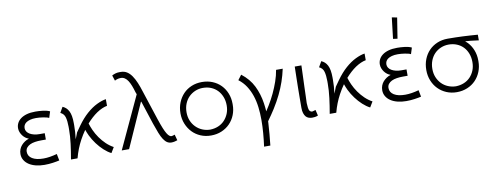

<svg xmlns="http://www.w3.org/2000/svg" viewBox="-77 -1264 4936 1903"><g transform="rotate(-10 2390.5 -313.0)"><path d="M428 -10Q416 -7 399 -4Q382 -1 362 2Q342 5 320.5 6.5Q299 8 277 8Q231 8 191 -2Q151 -12 122 -31Q93 -50 76.5 -77.5Q60 -105 60 -139Q60 -164 68.5 -186Q77 -208 92 -225Q107 -242 126.5 -255Q146 -268 167 -274V-276Q151 -281 135.5 -292.5Q120 -304 108 -320Q96 -336 88.5 -355Q81 -374 81 -395Q81 -422 93 -446Q105 -470 129.5 -488.5Q154 -507 191 -517.5Q228 -528 278 -528Q295 -528 314 -527Q333 -526 352 -523.5Q371 -521 389 -517Q407 -513 423 -505L403 -442Q392 -448 377 -451.5Q362 -455 344 -458Q326 -461 308 -462.5Q290 -464 273 -464Q238 -464 213 -457Q188 -450 173 -439Q158 -428 151.5 -414Q145 -400 145 -384Q145 -365 155.5 -349.5Q166 -334 184 -323.5Q202 -313 226.5 -307Q251 -301 280 -301H333V-237H287Q253 -237 223.5 -232.5Q194 -228 172.5 -217.5Q151 -207 138 -190.5Q125 -174 125 -150Q125 -106 165.5 -81Q206 -56 278 -56Q310 -56 344 -61.5Q378 -67 415 -77Z M950 8Q914 -10 878 -43Q842 -76 811.5 -117Q781 -158 759 -203Q744 -235 734 -264Q705 -223 679 -175Q635 -94 610 1H544Q558 -78 567.5 -153.5Q577 -229 577 -298Q577 -305 577 -312Q577 -317 577 -323Q577 -380 566.5 -418Q556 -456 520 -472L552 -528Q571 -520 586 -506.5Q601 -493 612 -472Q623 -451 628.5 -420.5Q634 -390 634 -348Q634 -337 634 -326Q634 -297 632 -262.5Q630 -228 625 -188Q650 -250 650 -253Q650 -253 650 -253Q650 -253 650 -253Q654 -258 693 -314Q741 -381 792.5 -426.5Q844 -472 895.5 -497Q947 -522 988 -528V-461Q939 -452 883 -415Q829 -378 778 -320Q788 -287 804 -251Q823 -209 850 -170.5Q877 -132 910.5 -100Q944 -68 983 -47ZM650 -253Q650 -252 650 -252Q650 -252 650 -253Z M1556 8Q1531 8 1512 -4Q1493 -16 1475.5 -42.5Q1458 -69 1442 -110Q1426 -151 1406 -209L1330 -442H1326L1129 0H1055L1298 -523L1290 -543Q1279 -582 1267 -612.5Q1255 -643 1241 -664.5Q1227 -686 1209.5 -697.5Q1192 -709 1170 -709Q1150 -709 1134.5 -704Q1119 -699 1109 -693L1091 -748Q1105 -756 1124 -762Q1143 -768 1164 -768Q1170 -768 1176 -768Q1178 -768 1180 -768Q1215 -768 1241.5 -751.5Q1268 -735 1289.5 -704Q1311 -673 1329 -630Q1347 -587 1363 -535L1458 -245Q1478 -185 1493 -148.5Q1508 -112 1521 -91Q1534 -70 1545 -62Q1556 -54 1566 -54Q1573 -55 1581 -57Q1589 -59 1599 -63L1615 -4Q1606 0 1588 4Q1570 8 1556 8Z M1954 8Q1897 8 1849 -12.5Q1801 -33 1766.5 -69Q1732 -105 1712 -154Q1692 -203 1692 -260Q1692 -319 1712 -368.5Q1732 -418 1766.5 -454Q1801 -490 1849 -510Q1897 -530 1954 -530Q2012 -530 2060.5 -510Q2109 -490 2144 -454Q2179 -418 2198 -369.5Q2217 -321 2217 -266Q2217 -263 2217 -260Q2217 -257 2217 -254Q2217 -201 2198 -153Q2179 -105 2144 -69Q2109 -33 2060.5 -12.5Q2012 8 1954 8ZM1954 -51Q1999 -52 2036 -67.5Q2073 -83 2099.5 -111Q2126 -139 2141.5 -176.5Q2157 -214 2157 -260Q2157 -307 2141.5 -346Q2126 -385 2099.5 -412.5Q2073 -440 2036 -455.5Q1999 -471 1954 -471Q1912 -471 1875.5 -455.5Q1839 -440 1811.5 -412.5Q1784 -385 1768.5 -346Q1753 -307 1753 -260Q1753 -214 1768.5 -176.5Q1784 -139 1811.5 -111Q1839 -83 1875.5 -67.5Q1912 -52 1954 -51Z M2451 208Q2460 142 2465.5 74Q2471 6 2471 -59.5Q2471 -125 2463.5 -187Q2456 -249 2437.5 -304Q2419 -359 2389 -405Q2359 -451 2314 -485L2351 -534Q2430 -473 2470 -392Q2510 -311 2524 -216Q2530 -175 2533 -133Q2550 -159 2567 -187Q2598 -238 2624.5 -294Q2651 -350 2671 -407.5Q2691 -465 2700 -521H2767Q2753 -456 2732 -395Q2711 -334 2681 -272Q2651 -210 2609 -143Q2576 -91 2534 -33Q2533 -23 2533 -13Q2527 95 2514 208Z M2971 8Q2953 8 2936 2Q2919 -4 2907.5 -17.5Q2896 -31 2889 -53Q2882 -75 2882 -106Q2882 -153 2882.5 -203Q2883 -253 2883.5 -305.5Q2884 -358 2885.5 -411.5Q2887 -465 2888 -521H2955Q2954 -474 2951.5 -418.5Q2949 -363 2947.5 -310Q2946 -257 2944.5 -213Q2943 -169 2942 -144Q2944 -90 2952 -72Q2960 -54 2981 -52Q2990 -54 2997.5 -56Q3005 -58 3016 -62L3030 -3Q3014 4 2998 6Q2982 8 2971 8Z M3554 8Q3518 -10 3482 -43Q3446 -76 3415.5 -117Q3385 -158 3363 -203Q3348 -235 3338 -264Q3309 -223 3283 -175Q3239 -94 3214 1H3148Q3162 -78 3171.5 -153.5Q3181 -229 3181 -298Q3181 -305 3181 -312Q3181 -317 3181 -323Q3181 -380 3170.5 -418Q3160 -456 3124 -472L3156 -528Q3175 -520 3190 -506.5Q3205 -493 3216 -472Q3227 -451 3232.5 -420.5Q3238 -390 3238 -348Q3238 -337 3238 -326Q3238 -297 3236 -262.5Q3234 -228 3229 -188Q3254 -250 3254 -253Q3254 -253 3254 -253Q3254 -253 3254 -253Q3258 -258 3297 -314Q3345 -381 3396.5 -426.5Q3448 -472 3499.5 -497Q3551 -522 3592 -528V-461Q3543 -452 3487 -415Q3433 -378 3382 -320Q3392 -287 3408 -251Q3427 -209 3454 -170.5Q3481 -132 3514.5 -100Q3548 -68 3587 -47ZM3254 -253Q3254 -252 3254 -252Q3254 -252 3254 -253Z M4069 -10Q4057 -7 4040 -4Q4023 -1 4003 2Q3983 5 3961.5 6.5Q3940 8 3918 8Q3872 8 3832 -2Q3792 -12 3763 -31Q3734 -50 3717.5 -77.5Q3701 -105 3701 -139Q3701 -164 3709.5 -186Q3718 -208 3733 -225Q3748 -242 3767.5 -255Q3787 -268 3808 -274V-276Q3792 -281 3776.5 -292.5Q3761 -304 3749 -320Q3737 -336 3729.5 -355Q3722 -374 3722 -395Q3722 -422 3734 -446Q3746 -470 3770.5 -488.5Q3795 -507 3832 -517.5Q3869 -528 3919 -528Q3936 -528 3955 -527Q3974 -526 3993 -523.5Q4012 -521 4030 -517Q4048 -513 4064 -505L4044 -442Q4033 -448 4018 -451.5Q4003 -455 3985 -458Q3967 -461 3949 -462.5Q3931 -464 3914 -464Q3879 -464 3854 -457Q3829 -450 3814 -439Q3799 -428 3792.5 -414Q3786 -400 3786 -384Q3786 -365 3796.5 -349.5Q3807 -334 3825 -323.5Q3843 -313 3867.5 -307Q3892 -301 3921 -301H3974V-237H3928Q3894 -237 3864.5 -232.5Q3835 -228 3813.5 -217.5Q3792 -207 3779 -190.5Q3766 -174 3766 -150Q3766 -106 3806.5 -81Q3847 -56 3919 -56Q3951 -56 3985 -61.5Q4019 -67 4056 -77ZM3972 -824 3939 -616 3895 -622 3920 -834Z M4428 8Q4371 8 4323 -12.5Q4275 -33 4240 -69Q4205 -105 4185.5 -154Q4166 -203 4166 -260Q4166 -319 4185.5 -368.5Q4205 -418 4240 -454Q4275 -490 4323 -510Q4371 -530 4428 -530Q4429 -530 4429 -530Q4471 -530 4507.5 -529Q4544 -528 4580 -526.5Q4616 -525 4653 -522.5Q4690 -520 4730 -517V-460Q4703 -463 4686.5 -465.5Q4670 -468 4650.5 -470Q4631 -472 4601 -474Q4598 -474 4595 -474Q4607 -465 4617 -454Q4652 -418 4671 -369.5Q4690 -321 4690 -266Q4690 -263 4690 -260Q4690 -257 4690 -254Q4690 -201 4671 -153Q4652 -105 4617.5 -69Q4583 -33 4534 -12.5Q4485 8 4428 8ZM4428 -51Q4472 -52 4509.5 -67.5Q4547 -83 4573.5 -111Q4600 -139 4615 -176.5Q4630 -214 4630 -260Q4630 -307 4615 -346Q4600 -385 4573.5 -412.5Q4547 -440 4509.5 -455.5Q4472 -471 4428 -471Q4386 -471 4349 -455.5Q4312 -440 4285 -412.5Q4258 -385 4242.5 -346Q4227 -307 4227 -260Q4227 -214 4242.5 -176.5Q4258 -139 4285 -111Q4312 -83 4349 -67.5Q4386 -52 4428 -51Z"/></g></svg>

Font: Rising Sun Light
Style: Regular
Weight: 300
Designer: Matt McInerney, Pablo Impallari, Rodrigo Fuenzalida (Raleway font), Stephen Hutchings (Greek), Cristiano Sobral (main ch
Foundry: The Rising Sun Project Authors
Version: Version 4.327; ttfautohint (v1.8.4.7-5d5b-dirty)